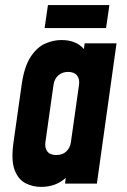

<svg xmlns="http://www.w3.org/2000/svg" viewBox="-20 -720 498 753"><path d="M141 13Q108.5 13 80 -1.5Q51.5 -16 37.2 -53.8Q23 -91.5 33 -162L65 -388Q75 -458.5 99.8 -496.5Q124.5 -534.5 156.8 -548.8Q189 -563 221 -563Q279 -563 309 -527.5L312 -550H437L360 0H235L238 -22.5Q199 13 141 13ZM200.5 -112Q225.5 -112 240.2 -126.2Q255 -140.5 258 -162L290 -388Q293 -410 282 -424Q271 -438 247 -438Q225 -438 209.2 -424.8Q193.5 -411.5 190 -388L158 -162Q155 -140.5 165.5 -126.2Q176 -112 200.5 -112ZM168 -700H409L396 -610H155Z"/></svg>

Font: Mohave
Style: Bold Italic
Weight: 700
Italic angle: -8°
Designer: Gumpita Rahayu
Foundry: Tokotype
Version: Version 2.003; ttfautohint (v1.8.3)